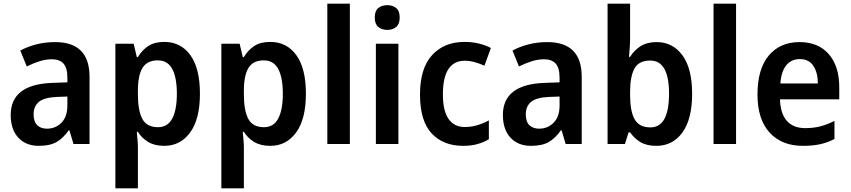

<svg xmlns="http://www.w3.org/2000/svg" viewBox="-20 -780 4609 1040"><path d="M279 -552Q465 -552 465 -364V0H378L356 -74H352Q322 -31 286 -10.5Q250 10 190 10Q120 10 79 -34.5Q38 -79 38 -157Q38 -323 263 -331L345 -334V-359Q345 -413 323.5 -436Q302 -459 261 -459Q228 -459 193.5 -448Q159 -437 125 -420L90 -506Q128 -527 176 -539.5Q224 -552 279 -552ZM288 -255Q219 -252 190.5 -228Q162 -204 162 -161Q162 -121 181.5 -102Q201 -83 234 -83Q281 -83 313 -115.5Q345 -148 345 -209V-257Z M870 -553Q959 -553 1011 -481.5Q1063 -410 1063 -272Q1063 -135 1010 -62.5Q957 10 870 10Q817 10 782 -11.5Q747 -33 727 -66H721Q723 -45 725 -21.5Q727 2 727 22V240H605V-543H704L721 -471H727Q750 -509 783.5 -531Q817 -553 870 -553ZM835 -453Q777 -453 752 -412.5Q727 -372 727 -288V-269Q727 -181 751 -136Q775 -91 836 -91Q888 -91 913 -138Q938 -185 938 -272Q938 -360 913 -406.5Q888 -453 835 -453Z M1444 -553Q1533 -553 1585 -481.5Q1637 -410 1637 -272Q1637 -135 1584 -62.5Q1531 10 1444 10Q1391 10 1356 -11.5Q1321 -33 1301 -66H1295Q1297 -45 1299 -21.5Q1301 2 1301 22V240H1179V-543H1278L1295 -471H1301Q1324 -509 1357.5 -531Q1391 -553 1444 -553ZM1409 -453Q1351 -453 1326 -412.5Q1301 -372 1301 -288V-269Q1301 -181 1325 -136Q1349 -91 1410 -91Q1462 -91 1487 -138Q1512 -185 1512 -272Q1512 -360 1487 -406.5Q1462 -453 1409 -453Z M1875 0H1753V-760H1875Z M2078 -752Q2107 -752 2126 -736.5Q2145 -721 2145 -685Q2145 -650 2126 -634Q2107 -618 2078 -618Q2048 -618 2029 -634Q2010 -650 2010 -685Q2010 -721 2029 -736.5Q2048 -752 2078 -752ZM2138 -543V0H2016V-543Z M2489 10Q2381 10 2318 -57.5Q2255 -125 2255 -268Q2255 -410 2320.5 -481.5Q2386 -553 2496 -553Q2538 -553 2574.5 -544Q2611 -535 2639 -520L2604 -424Q2578 -436 2551 -443.5Q2524 -451 2498 -451Q2379 -451 2379 -269Q2379 -180 2409.5 -136Q2440 -92 2497 -92Q2533 -92 2566 -102Q2599 -112 2628 -128V-26Q2600 -9 2566 0.5Q2532 10 2489 10Z M2945 -552Q3131 -552 3131 -364V0H3044L3022 -74H3018Q2988 -31 2952 -10.5Q2916 10 2856 10Q2786 10 2745 -34.5Q2704 -79 2704 -157Q2704 -323 2929 -331L3011 -334V-359Q3011 -413 2989.5 -436Q2968 -459 2927 -459Q2894 -459 2859.5 -448Q2825 -437 2791 -420L2756 -506Q2794 -527 2842 -539.5Q2890 -552 2945 -552ZM2954 -255Q2885 -252 2856.5 -228Q2828 -204 2828 -161Q2828 -121 2847.5 -102Q2867 -83 2900 -83Q2947 -83 2979 -115.5Q3011 -148 3011 -209V-257Z M3393 -573Q3393 -547 3391 -520.5Q3389 -494 3387 -472H3393Q3415 -508 3450 -530Q3485 -552 3537 -552Q3624 -552 3676.5 -480.5Q3729 -409 3729 -272Q3729 -135 3676.5 -62.5Q3624 10 3535 10Q3483 10 3449.5 -10Q3416 -30 3393 -63H3385L3365 0H3271V-760H3393ZM3502 -452Q3440 -452 3416.5 -408.5Q3393 -365 3393 -282V-265Q3393 -178 3417.5 -134Q3442 -90 3503 -90Q3604 -90 3604 -273Q3604 -452 3502 -452Z M3967 0H3845V-760H3967Z M4311 -552Q4413 -552 4469.5 -486.5Q4526 -421 4526 -307V-242H4205Q4207 -166 4241.5 -126Q4276 -86 4342 -86Q4386 -86 4423 -95.5Q4460 -105 4500 -125V-27Q4463 -8 4423 1Q4383 10 4329 10Q4214 10 4148.5 -62Q4083 -134 4083 -268Q4083 -406 4144 -479Q4205 -552 4311 -552ZM4312 -460Q4267 -460 4239.5 -427Q4212 -394 4207 -328H4410Q4410 -386 4386 -423Q4362 -460 4312 -460Z"/></svg>

Font: Noto Sans Khmer UI SemiCondensed SemiBold
Style: Regular
Weight: 600
Width: 4
Designer: Danh Hong and the Monotype Design Team
Foundry: Monotype Imaging Inc.
Version: Version 2.002; ttfautohint (v1.8.4.7-5d5b)